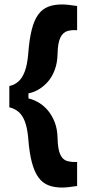

<svg xmlns="http://www.w3.org/2000/svg" viewBox="-20 -719 389 864"><path d="M22 -236V-332Q44 -336 62 -351.5Q80 -367 91.5 -397.5Q103 -428 107 -477Q112 -543 123 -586Q134 -629 152.5 -654Q171 -679 197.5 -689Q224 -699 260 -699Q273 -699 290.5 -697Q308 -695 327 -692V-583Q302 -585 282.5 -579Q263 -573 251.5 -549.5Q240 -526 239 -475Q238 -436 226.5 -405Q215 -374 196 -352Q177 -330 154 -316.5Q131 -303 108 -299V-276Q131 -271 154 -257.5Q177 -244 195.5 -222Q214 -200 226 -169.5Q238 -139 239 -99Q240 -48 251 -24Q262 0 282 5.5Q302 11 327 10V118Q308 121 290 123Q272 125 260 125Q225 125 198.5 115Q172 105 153.5 80Q135 55 123.5 12Q112 -31 107 -97Q103 -143 92 -172Q81 -201 63 -216Q45 -231 22 -236Z"/></svg>

Font: Bricolage Grotesque
Style: Bold
Weight: 700
Designer: Mathieu Triay
Foundry: Atelier Triay
Version: Version 1.001;gftools[0.9.33.dev8+g029e19f]